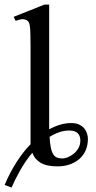

<svg xmlns="http://www.w3.org/2000/svg" viewBox="-31 -715 419 842"><path d="M321.3 -99.1Q321.3 -120.1 309.3 -131.3Q297.4 -142.6 272.5 -142.6Q250 -142.6 228.3 -135Q206.5 -127.4 186.5 -114.7Q188 -85.9 191.9 -67.4Q195.8 -48.8 202.6 -38.3Q209.5 -27.8 219.5 -23.9Q229.5 -20 243.7 -20Q252.4 -20 265.6 -25.1Q278.8 -30.3 291.3 -40Q303.7 -49.8 312.5 -64.7Q321.3 -79.6 321.3 -99.1ZM354.5 -106Q354.5 -78.6 345 -56.4Q335.4 -34.2 317.9 -18.6Q300.3 -2.9 275.6 5.9Q251 14.6 221.2 14.6Q173.3 14.6 147 -1.2Q120.6 -17.1 110.8 -44.9Q94.7 -26.4 81.1 -6.1Q67.4 14.2 56.2 34.2Q44.9 54.2 35.6 73Q26.4 91.8 20 107.4L-10.7 96.2Q11.7 43 40.5 -2.4Q69.3 -47.9 103 -82.5V-506.8Q103 -544.9 102.3 -566.9Q101.6 -588.9 99.9 -600.6Q98.1 -612.3 95.5 -616.7Q92.8 -621.1 89.4 -624.5Q80.1 -630.4 69.3 -630.9Q58.6 -631.3 37.6 -623.5L28.8 -641.1L163.6 -694.8H184.6V-147.9Q209 -161.1 232.9 -168.2Q256.8 -175.3 281.7 -175.3Q302.2 -175.3 316.4 -168.5Q330.6 -161.6 338.9 -151.4Q347.2 -141.1 350.8 -128.9Q354.5 -116.7 354.5 -106Z"/></svg>

Font: Doulos SIL
Style: Regular
Weight: 400
Designer: Walt Agee, Victor Gaultney, Peter Martin, Debbi Hosken
Foundry: SIL International
Version: Version 4.110; 2011; Maintenance release